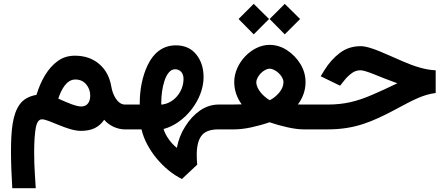

<svg xmlns="http://www.w3.org/2000/svg" viewBox="-20 -684 2359 1015"><path d="M568.8 -224.6C560.5 -274.9 539.6 -315.4 504.9 -345.2C470.2 -375 427.2 -389.6 376 -389.6C341.8 -389.6 311.5 -380.4 285.2 -361.3C232.4 -323.7 195.8 -257.3 172.9 -182.6C132.8 -175.3 103 -158.7 84 -131.8C45.4 -78.6 38.1 8.3 38.1 119.6C38.1 179.7 41 242.7 44.9 311H168.9C167.5 293 166 266.6 164.1 231.9C161.6 196.8 160.6 159.2 160.6 118.7C160.6 66.4 163.6 24.4 168.9 -6.8C174.3 -37.6 185.1 -53.2 202.1 -53.2C238.8 -53.2 335.9 7.8 407.2 7.8C467.3 7.8 503.4 -11.7 530.8 -50.8C555.7 -21 598.6 0 640.1 0H653.3V-131.3H640.1C602.1 -131.3 575.7 -182.1 568.8 -224.6ZM457 -178.7C457 -147.9 443.8 -121.1 409.2 -121.1C382.3 -121.1 336.9 -140.6 288.1 -162.6C303.7 -209.5 331.1 -263.7 377.9 -263.7C401.9 -263.7 420.9 -255.4 435.5 -238.3C449.7 -221.2 457 -201.2 457 -178.7Z M728 0C752 105 844.7 215.3 941.9 262.2L1022.5 186.5C1021 168.9 1020 151.4 1020 135.3C1020 89.4 1028.3 55.2 1045.4 33.2C1062 11.2 1091.8 0 1134.3 0H1151.4V-131.3H1135.3C1100.6 -131.3 1067.9 -120.6 1037.1 -99.6C1006.3 -78.1 980.5 -49.8 959 -15.1C937 19.5 922.4 57.1 915 97.7C882.3 72.3 854.5 31.7 844.7 -2C954.6 -30.3 1056.2 -155.3 1056.2 -275.9C1056.2 -323.7 1043.5 -363.8 1017.6 -396C991.7 -428.2 955.6 -444.3 909.7 -444.3C838.9 -444.3 790.5 -401.9 761.2 -340.8C731.4 -279.8 718.8 -205.6 718.8 -141.6V-131.3H633.8V0ZM905.3 -317.9C932.1 -317.9 950.2 -298.3 950.2 -267.1C950.2 -196.8 896.5 -135.7 832.5 -130.9V-141.6C832.5 -215.8 854.5 -317.9 905.3 -317.9Z M1595.2 -250C1595.2 -283.7 1586.4 -315.4 1568.4 -345.2C1550.3 -375 1526.4 -399.4 1497.6 -418.5C1468.8 -437.5 1437.5 -446.8 1404.8 -446.8C1310.1 -446.8 1218.3 -349.6 1218.3 -251C1218.3 -208 1231.4 -168.5 1257.8 -132.3C1234.4 -131.8 1220.7 -131.3 1203.6 -131.3H1131.8V0H1216.8C1243.7 0 1274.4 -3.4 1308.1 -10.7C1341.8 -18.1 1374 -26.9 1404.8 -37.6C1434.6 -27.3 1466.3 -18.6 1499 -11.2C1531.7 -3.9 1561 0 1586.4 0H1648.9V-131.3H1580.6C1572.8 -131.3 1564 -131.3 1554.7 -131.8C1581.5 -167.5 1595.2 -207 1595.2 -250ZM1241.2 -583.5 1321.3 -502.4 1402.3 -583.5 1321.3 -663.6ZM1405.3 -583.5 1485.4 -502.4 1566.4 -583.5 1485.4 -663.6ZM1405.3 -320.8C1435.5 -320.8 1478.5 -282.2 1478.5 -250C1478.5 -230.5 1470.7 -211.9 1455.6 -193.8C1439.9 -175.8 1423.3 -162.6 1406.2 -154.3C1376 -170.9 1335 -210.9 1335 -249C1335 -281.2 1376 -320.8 1405.3 -320.8Z M1629.4 0H1710.9C1854.5 0 1944.8 -38.6 2070.8 -105.5C2163.6 -155.3 2215.3 -183.6 2283.2 -192.4V-312.5C2230.5 -314 2170.9 -333 2112.3 -358.4C2024.4 -395.5 1939 -439.9 1886.7 -439.9C1844.2 -439.9 1807.6 -427.7 1775.9 -403.8C1744.1 -379.4 1716.8 -348.6 1694.3 -312L1675.3 -280.8L1777.8 -231L1801.3 -260.3C1811 -272.9 1823.2 -284.7 1837.9 -295.9C1852.1 -307.1 1868.2 -312.5 1886.2 -312.5C1897.9 -312.5 1920.9 -305.7 1955.6 -292C1989.7 -277.8 2031.2 -261.7 2080.6 -243.7C2030.8 -219.7 1986.3 -199.2 1947.3 -182.6C1867.7 -148.4 1801.3 -131.3 1712.4 -131.3H1629.4Z"/></svg>

Font: Vazirmatn
Style: Bold
Weight: 700
Designer: Saber Rastikerdar
Foundry: Saber Rastikerdar
Version: Version 33.003